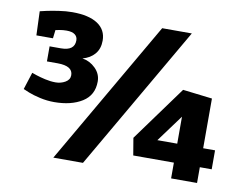

<svg xmlns="http://www.w3.org/2000/svg" viewBox="-76 -815 1207 925"><g transform="rotate(10 527.0 -353.0)"><path d="M293 -495.1Q330.1 -489.3 357.4 -462.2Q384.8 -435.1 384.8 -397.9Q384.8 -331.1 331.3 -297.6Q277.8 -264.2 194.8 -264.2Q159.7 -264.2 125.2 -272Q90.8 -279.8 68.4 -288.8Q45.9 -297.9 40 -300.8L66.9 -384.8Q71.8 -382.8 89.4 -377Q106.9 -371.1 133.5 -365Q160.2 -358.9 185.1 -358.9Q210.9 -358.9 232.4 -371.3Q253.9 -383.8 253.9 -405.8Q253.9 -450.7 180.2 -451.2H127V-524.9H182.1Q249 -524.9 249 -575.2Q249 -593.3 235.6 -603.5Q222.2 -613.8 194.8 -613.8Q176.8 -613.8 160.9 -610.8Q145 -607.9 141.1 -606.9L136.2 -565.9H55.2L50.8 -683.1Q57.6 -685.1 82.3 -690.4Q106.9 -695.8 141.4 -700.9Q175.8 -706.1 207 -706.1Q288.1 -706.1 331.1 -677.5Q374 -648.9 374 -596.2Q374 -556.2 352.1 -530.5Q330.1 -504.9 293 -495.1ZM382.8 0H237.8L646 -705.1H791ZM940.9 -413.1V-169.9H999V-77.1H940.9V0H814V-77.1H615.2L601.1 -161.1L796.9 -430.2ZM814 -301.8 716.8 -169.9H814Z"/></g></svg>

Font: Kadwa
Style: Bold
Weight: 700
Designer: Sol Matas
Foundry: Sol Matas
Version: Version 1.001;PS 001.000;hotconv 1.0.70;makeotf.lib2.5.58329